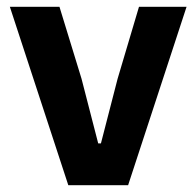

<svg xmlns="http://www.w3.org/2000/svg" viewBox="-20 -545 578 565"><path d="M181 0 9 -525H155L220 -313L269 -123H277L326 -313L389 -525H529L357 0Z"/></svg>

Font: IBM Plex Sans Devanagari
Style: Bold
Weight: 700
Designer: Mike Abbink, Paul van der Laan, Pieter van Rosmalen, Erin McLaughlin
Foundry: Bold Monday
Version: Version 1.1